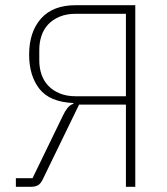

<svg xmlns="http://www.w3.org/2000/svg" viewBox="-20 -718 640 738"><path d="M41 -33H105L222 -274Q230 -291 239.5 -303Q249 -315 262 -319V-322Q171 -326 131.5 -376.5Q92 -427 92 -508Q92 -595 137.5 -646.5Q183 -698 271 -698H500V0H464V-316H284L146 -32Q137 -12 126 -6Q115 0 99 0H41ZM464 -665H271Q236 -665 209.5 -654Q183 -643 165.5 -624.5Q148 -606 139.5 -580.5Q131 -555 131 -527V-486Q131 -457 139.5 -432Q148 -407 165.5 -388.5Q183 -370 209.5 -359Q236 -348 271 -348H464Z"/></svg>

Font: IBM Plex Mono ExtraLight
Style: Regular
Weight: 200
Monospace: yes
Designer: Mike Abbink, Paul van der Laan, Pieter van Rosmalen
Foundry: Bold Monday
Version: Version 2.3